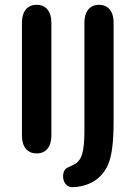

<svg xmlns="http://www.w3.org/2000/svg" viewBox="-20 -626 561 796"><path d="M71 -64Q71 -29 87 -9.5Q103 10 132 10Q161 10 177 -9.5Q193 -29 193 -64V-532Q193 -567 177 -586.5Q161 -606 132 -606Q103 -606 87 -586.5Q71 -567 71 -532ZM451 -532Q451 -567 435 -586.5Q419 -606 391 -606Q362 -606 346 -586.5Q330 -567 330 -532V-88Q330 -40 325.5 -10.5Q321 19 310.5 35Q300 51 281 59Q259 69 254.5 72Q250 75 246 83Q243 90 242 97Q241 104 242 112Q244 129 255 140Q266 151 283 150Q315 149 344.5 137.5Q374 126 393 107Q415 86 427.5 57.5Q440 29 445.5 -15Q451 -59 451 -126Z"/></svg>

Font: Beiruti
Style: Bold
Weight: 700
Designer: Arlette Boutros
Foundry: Boutros
Version: Version 1.41